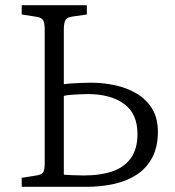

<svg xmlns="http://www.w3.org/2000/svg" viewBox="-20 -723 678 743"><path d="M64 0V-35L121 -44Q142 -47 147.5 -57Q153 -67 153 -93V-609Q153 -634 147 -644.5Q141 -655 121 -658L64 -667V-703H316V-667L261 -659Q240 -656 233.5 -645.5Q227 -635 227 -608V-397Q239 -399 255.5 -400Q272 -401 292 -402Q312 -403 332 -403Q378 -403 423.5 -393.5Q469 -384 507 -362Q545 -340 568 -303.5Q591 -267 591 -213Q591 -155 569.5 -114Q548 -73 510.5 -48Q473 -23 422.5 -11.5Q372 0 314 0ZM227 -47Q241 -46 262 -45Q283 -44 305 -44Q368 -44 414 -59.5Q460 -75 486 -110.5Q512 -146 512 -205Q512 -283 460 -321Q408 -359 319 -359Q303 -359 286 -358Q269 -357 254 -356Q239 -355 227 -352Z"/></svg>

Font: Literata 18pt Light
Style: Regular
Weight: 300
Designer: Latin by Veronika Burian and Jose Scaglione. Greek by Irene Vlachou. Cyrillic by Vera Evstafieva.
Foundry: TypeTogether
Version: Version 3.103;gftools[0.9.29]